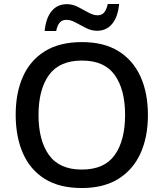

<svg xmlns="http://www.w3.org/2000/svg" viewBox="-20 -937 824 967"><path d="M725 -358Q725 -247 687.5 -164.5Q650 -82 576 -36Q502 10 392 10Q279 10 205.5 -36Q132 -82 95.5 -165Q59 -248 59 -359Q59 -469 95.5 -551Q132 -633 206 -679Q280 -725 393 -725Q503 -725 576.5 -679.5Q650 -634 687.5 -551.5Q725 -469 725 -358ZM174 -358Q174 -230 226.5 -156.5Q279 -83 392 -83Q506 -83 558 -156.5Q610 -230 610 -358Q610 -486 558 -559Q506 -632 393 -632Q279 -632 226.5 -559Q174 -486 174 -358ZM205 -781Q211 -846 240 -881Q269 -916 317 -916Q346 -916 373 -902Q400 -888 425 -874Q450 -860 472 -860Q492 -860 504 -873.5Q516 -887 523 -917H580Q574 -852 545 -817Q516 -782 469 -782Q441 -782 414 -795.5Q387 -809 362 -823Q337 -837 314 -837Q293 -837 281 -823.5Q269 -810 263 -781Z"/></svg>

Font: Noto Sans Myanmar UI Medium
Style: Regular
Weight: 500
Designer: Monotype Design Team
Foundry: Monotype Imaging Inc.
Version: Version 2.103; ttfautohint (v1.8.4.7-5d5b)